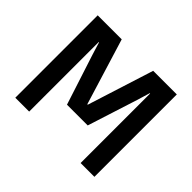

<svg xmlns="http://www.w3.org/2000/svg" viewBox="-151 -923 1148 1148"><g transform="rotate(45 423.5 -348.5)"><path d="M88.9 -696.8H292L420.9 -276.9H424.8L558.1 -696.8H757.8V0H641.1V-587.9H638.2L625 -543.9Q619.6 -525.4 613.3 -505.1Q606.9 -484.9 602.1 -470.2L512.2 -189H336.9L245.1 -472.2Q240.2 -486.8 233.9 -506.6Q227.5 -526.4 222.2 -544.4Q215.8 -565.4 209 -587.9H206.1V0H88.9Z"/></g></svg>

Font: Doppio One
Style: Regular
Weight: 400
Designer: Szymon Celej
Foundry: Szymon Celej
Version: Version 1.002